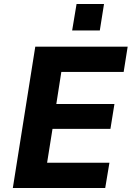

<svg xmlns="http://www.w3.org/2000/svg" viewBox="-20 -938 657 958"><path d="M44 0 156 -705H617L597 -579H286L261 -419H551L531 -295H242L215 -126H526L505 0ZM340 -786 362 -918H499L478 -786Z"/></svg>

Font: Nunito Sans 7pt SemiCondensed ExtraBold
Style: Italic
Weight: 800
Width: 4
Italic angle: -9°
Designer: Vernon Adams
Foundry: Vernon Adams
Version: Version 3.101;gftools[0.9.27]